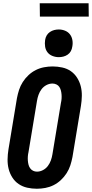

<svg xmlns="http://www.w3.org/2000/svg" viewBox="-20 -1151 565 1179"><path d="M206 8Q176 8 147 1.5Q118 -5 94.5 -21Q71 -37 55.5 -61.5Q40 -86 33 -114Q26 -142 26.5 -172.5Q27 -203 32 -234L84 -548Q89 -574 97 -599Q105 -624 120 -647.5Q135 -671 155.5 -690Q176 -709 200 -721Q224 -733 250.5 -738Q277 -743 303 -743Q333 -743 362.5 -736.5Q392 -730 415 -714Q438 -698 453.5 -673.5Q469 -649 476 -621Q483 -593 482.5 -562.5Q482 -532 477 -501L425 -187Q420 -161 412 -136Q404 -111 389 -87.5Q374 -64 353.5 -45Q333 -26 309 -14Q285 -2 258.5 3Q232 8 206 8ZM207 -97Q226 -97 244 -106.5Q262 -116 274 -132Q286 -148 292.5 -166.5Q299 -185 302 -204L354 -518Q357 -531 358 -544Q359 -557 358 -570Q357 -583 354 -595Q351 -607 344.5 -617Q338 -627 326.5 -632.5Q315 -638 302 -638Q283 -638 265 -628.5Q247 -619 235 -603Q223 -587 216.5 -568.5Q210 -550 207 -531L155 -217Q152 -204 151 -191Q150 -178 151 -165Q152 -152 155 -140Q158 -128 165 -118Q172 -108 183 -102.5Q194 -97 207 -97ZM341 -800Q321 -800 302 -807.5Q283 -815 271.5 -830Q260 -845 257 -865Q254 -885 257 -905Q259 -920 266.5 -933Q274 -946 286.5 -954.5Q299 -963 313 -966.5Q327 -970 341 -970Q361 -970 379.5 -962.5Q398 -955 409.5 -940Q421 -925 424.5 -905Q428 -885 424 -865Q422 -850 415 -837Q408 -824 395.5 -815.5Q383 -807 369 -803.5Q355 -800 341 -800ZM225 -1049 224 -1131H524L525 -1049Z"/></svg>

Font: Iosevka Term Curly Extrabold
Style: Italic
Weight: 800
Italic angle: -9°
Designer: Belleve Invis
Foundry: Belleve Invis
Version: Version 32.3.0